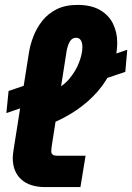

<svg xmlns="http://www.w3.org/2000/svg" viewBox="-20 -763 539 783"><path d="M6 -302 15 -392 118 -427 109 -337ZM337 -418V-505L499 -560L491 -470ZM165 0Q101 0 66.5 -31.5Q32 -63 32 -119Q32 -126 33 -133.5Q34 -141 35 -150L98 -548Q103 -580 116 -614Q129 -648 152 -677.5Q175 -707 210.5 -725Q246 -743 296 -743Q352 -743 388 -722Q424 -701 441 -666Q458 -631 458 -590Q458 -535 437.5 -485Q417 -435 379.5 -391.5Q342 -348 292 -314Q242 -280 184 -257L196 -393Q236 -410 262.5 -441.5Q289 -473 302.5 -508.5Q316 -544 316 -571Q316 -589 309.5 -599Q303 -609 290 -609Q275 -609 266 -595.5Q257 -582 252 -557L192 -174Q191 -167 190 -159Q189 -151 189 -147Q189 -136 195.5 -132Q202 -128 212 -128H329L308 0Z"/></svg>

Font: MuseoModerno
Style: Bold Italic
Weight: 700
Italic angle: -9°
Designer: Pablo Cosgaya, Héctor Gatti, Marcela Romero, and the Authors of The MuseoModerno Project.
Foundry: Omnibus-Type Team
Version: Version 1.003